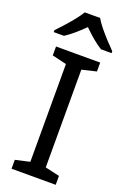

<svg xmlns="http://www.w3.org/2000/svg" viewBox="-177 -999 693 1054"><g transform="rotate(20 169.5 -472.0)"><path d="M298 0H40V-52L124 -71V-642L40 -662V-714H298V-662L214 -642V-71L298 -52ZM214 -944Q226 -922 248.5 -894.5Q271 -867 295.5 -840.5Q320 -814 339 -795V-784H277Q251 -800 223 -823.5Q195 -847 168 -874Q141 -847 114 -824Q87 -801 61 -784H1V-795Q20 -815 43.5 -841Q67 -867 89 -894.5Q111 -922 124 -944Z"/></g></svg>

Font: RS Noto Sans
Style: Regular
Weight: 400
Designer: Monotype Design Team
Foundry: Monotype Imaging Inc.
Version: Version 3.10